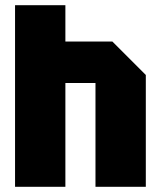

<svg xmlns="http://www.w3.org/2000/svg" viewBox="-20 -720 620 740"><path d="M38 0V-700H232V-560H413L542 -431V0H348V-400H232V0Z"/></svg>

Font: Tektur SemiCondensed ExtraBold
Style: Regular
Weight: 800
Width: 4
Designer: Adam Jagosz
Foundry: Adam Jagosz
Version: Version 1.005;gftools[0.9.30]